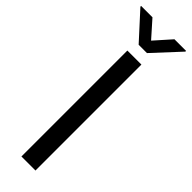

<svg xmlns="http://www.w3.org/2000/svg" viewBox="-319 -909 911 911"><g transform="rotate(45 137.0 -453.5)"><path d="M183.6 -710.9V0H89.4V-710.9ZM62 -906.7 135.7 -823.7 209.5 -906.7H287.6V-901.9L163.6 -768.1H107.9L-14.2 -901.9V-906.7Z"/></g></svg>

Font: RobotoDEMO
Style: Regular
Weight: 400
Designer: Christian Robertson
Foundry: Google
Version: Version 2.136